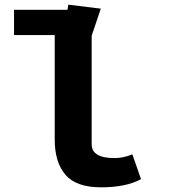

<svg xmlns="http://www.w3.org/2000/svg" viewBox="-20 -784 770 821"><path d="M40 -634V-742H372V-167Q372 -108 470 -108Q507 -108 546 -124L583 -18Q519 17 412.5 17Q306 17 260 -36.5Q214 -90 214 -187V-634ZM235 -531 272 -764 411 -747 333 -515Z"/></svg>

Font: Fix15 Mono
Style: Bold
Weight: 700
Designer: Carrois Corporate & Edenspiekermann AG
Foundry: Carrois Corporate GbR & Edenspiekermann AG
Version: Version 3.206